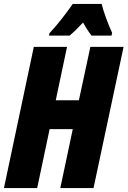

<svg xmlns="http://www.w3.org/2000/svg" viewBox="-25 -951 645 971"><path d="M-5 0 146 -714H314L257 -444H374L432 -714H600L448 0H280L343 -298H226L163 0ZM223 -771H327Q355 -794 395 -837Q416 -799 438 -771H539L542 -785Q527 -817 511.5 -859.5Q496 -902 489 -931H343Q315 -891 285.5 -853.5Q256 -816 225 -783Z"/></svg>

Font: Noto Sans Display Condensed Black
Style: Italic
Weight: 900
Width: 3
Italic angle: -192°
Designer: Monotype Design Team
Foundry: Monotype Imaging Inc.
Version: Version 1.900